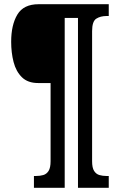

<svg xmlns="http://www.w3.org/2000/svg" viewBox="-20 -780 568 911"><path d="M141 111V55H151Q170 55 185.5 50.5Q201 46 210.5 31Q220 16 220 -15V-386H161Q112 -386 84 -413.5Q56 -441 44.5 -485.5Q33 -530 33 -582Q33 -662 62.5 -711Q92 -760 163 -760H496V-704H485Q457 -704 437 -691.5Q417 -679 417 -632V-15Q417 16 426.5 31Q436 46 451.5 50.5Q467 55 485 55H496V111H350V-695H287V111Z"/></svg>

Font: Noto Serif Lao ExtraCondensed Black
Style: Regular
Weight: 900
Width: 2
Designer: Monotype Design Team
Foundry: Monotype Imaging Inc.
Version: Version 2.003; ttfautohint (v1.8.4.7-5d5b)